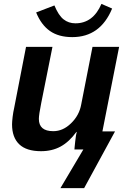

<svg xmlns="http://www.w3.org/2000/svg" viewBox="-20 -769 651 988"><path d="M250 -528 192 -238Q180 -178 180 -157Q180 -94 254 -94Q304 -94 345 -134Q388 -175 398 -232L456 -528H593L507 -93H572L413 199H291L409 0H363Q363 -2 364 -12Q365 -22 367 -41Q369 -60 371 -72Q373 -84 375 -90H373Q336 -39 292 -15Q248 9 191 9Q116 9 79 -26.5Q42 -62 42 -129Q42 -142 45 -168Q47 -182 48.5 -192Q50 -202 52 -209L114 -528ZM352 -578Q282 -578 237 -609.5Q192 -641 166 -705L260 -741Q281 -690 307 -669.5Q333 -649 368 -649Q459 -649 502 -749L557 -725Q496 -578 352 -578Z"/></svg>

Font: Libra Sans Modern
Style: Bold Italic
Weight: 700
Italic angle: -12°
Foundry: Stefan Peev, Context Ltd
Version: Version 1.000